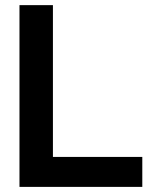

<svg xmlns="http://www.w3.org/2000/svg" viewBox="-20 -731 611 751"><path d="M56.2 -710.9V0H536.6V-117.2H187V-710.9Z"/></svg>

Font: Tuffy
Style: Bold
Weight: 700
Designer: Thatcher Ulrich, Karoly Barta, Michael Everson
Version: Version 001.270